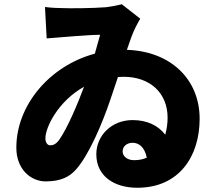

<svg xmlns="http://www.w3.org/2000/svg" viewBox="-20 -821 1040 905"><path d="M192 -788 200 -640C266 -645 399 -657 452 -657L427 -568C214 -511 57 -325 57 -125C57 -22 126 34 195 34C266 34 308 13 340 -24C400 -93 461 -236 499 -348L536 -458L563 -459C687 -459 770 -383 770 -266C770 -239 766 -212 759 -186C726 -229 674 -255 605 -255C506 -255 434 -182 434 -94C434 10 519 64 627 64C826 64 921 -86 921 -261C921 -451 780 -580 578 -586L598 -643C610 -677 627 -709 641 -733L554 -801C532 -795 502 -790 480 -787C417 -782 308 -781 268 -783C251 -783 224 -784 192 -788ZM376 -412C348 -335 296 -213 259 -162C244 -141 230 -136 216 -136C204 -136 194 -149 194 -169C194 -221 254 -344 376 -412ZM672 -78C655 -70 635 -66 612 -66C578 -66 558 -86 558 -107C558 -133 580 -148 605 -148C633 -148 661 -130 672 -78Z"/></svg>

Font: Noto Sans CJK TC Black
Style: Regular
Weight: 900
Designer: Ryoko NISHIZUKA 西塚涼子 (kana, bopomofo & ideographs); Paul D. Hunt (Latin, Greek & Cyrillic); Sandoll Communications 산돌커뮤니
Foundry: Adobe
Version: Version 2.004;hotconv 1.0.118;makeotfexe 2.5.65603